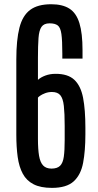

<svg xmlns="http://www.w3.org/2000/svg" viewBox="-20 -889 467 919"><path d="M228.5 10.3Q174.3 10.3 140.6 -7.1Q106.9 -24.4 89.1 -57.4Q71.3 -90.3 64.7 -137.5Q58.1 -184.6 58.1 -244.6V-604Q58.1 -697.8 73 -756.1Q87.9 -814.5 124.3 -841.6Q160.6 -868.7 225.1 -868.7Q279.3 -868.7 312.3 -847.7Q345.2 -826.7 360.1 -778.3Q375 -730 375 -649.4V-608.4H278.3V-632.3Q278.3 -695.3 273.9 -726.3Q269.5 -757.3 256.3 -767.3Q243.2 -777.3 217.3 -777.3Q190.4 -777.3 178.7 -760.5Q167 -743.7 164.3 -707Q161.6 -670.4 161.6 -611.8V-506.8Q174.8 -519 197 -527.3Q219.2 -535.6 245.1 -535.6Q304.7 -536.1 335.7 -507.1Q366.7 -478 377.7 -420.7Q388.7 -363.3 388.7 -277.3V-245.1Q388.7 -167.5 377.9 -110.1Q367.2 -52.7 333 -21.2Q298.8 10.3 228.5 10.3ZM226.6 -82Q253.9 -82 267.6 -95.5Q281.2 -108.9 285.4 -138.7Q289.6 -168.5 289.6 -218.3V-286.1Q289.6 -346.2 285.6 -381.8Q281.7 -417.5 268.8 -433.1Q255.9 -448.7 228.5 -448.7Q211.4 -448.7 196 -442.9Q180.7 -437 171.4 -430.4Q162.1 -423.8 161.6 -421.4V-224.6Q161.6 -174.3 167 -143.1Q172.4 -111.8 186.5 -96.9Q200.7 -82 226.6 -82Z"/></svg>

Font: Antonio Medium
Style: Regular
Weight: 500
Designer: Vernon Adams
Foundry: Vernon Adams
Version: Version 1.002